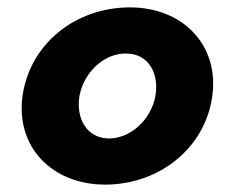

<svg xmlns="http://www.w3.org/2000/svg" viewBox="-20 -490 612 520"><path d="M41 -230C22 -92 121 10 265 10C411 10 536 -89 555 -230C574 -368 475 -470 332 -470C185 -470 61 -372 41 -230ZM195 -229C206 -293 262 -347 323 -345C384 -344 411 -289 401 -231C390 -167 334 -114 273 -115C213 -117 186 -171 195 -229Z"/></svg>

Font: Jost*
Style: Bold Italic
Weight: 700
Italic angle: -10°
Version: Version 3.7